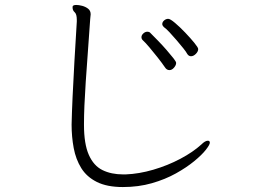

<svg xmlns="http://www.w3.org/2000/svg" viewBox="-20 -736 1040 775"><path d="M487 -32Q541 -34 599 -51Q657 -68 708 -95Q759 -122 793 -153Q808 -168 819 -168Q827 -168 827 -160Q827 -152 811 -131.5Q795 -111 764 -85.5Q733 -60 690 -36Q647 -12 593 3.5Q539 19 476 19Q412 19 371 -1.5Q330 -22 308 -57.5Q286 -93 277.5 -138.5Q269 -184 269 -233Q270 -279 273 -345.5Q276 -412 280.5 -490Q285 -568 290 -649V-656Q290 -679 281.5 -686.5Q273 -694 273 -705V-709Q274 -716 288 -716Q298 -716 311.5 -712.5Q325 -709 335.5 -701Q346 -693 346 -678Q346 -674 345 -668.5Q344 -663 344 -658Q333 -509 326 -404.5Q319 -300 319 -236V-232Q319 -155 338.5 -111Q358 -67 393.5 -49.5Q429 -32 477 -32ZM641 -627Q635 -633 635 -639Q635 -647 642.5 -653.5Q650 -660 659 -660Q667 -660 686.5 -643.5Q706 -627 727.5 -604.5Q749 -582 764.5 -563Q780 -544 780 -538Q780 -528 770.5 -518.5Q761 -509 751 -509Q742 -509 736 -518Q732 -526 720 -541Q708 -556 693 -573.5Q678 -591 664 -606Q650 -621 641 -627ZM664 -453Q653 -453 646 -464Q633 -483 616 -504.5Q599 -526 583 -545Q567 -564 556 -574Q551 -579 551 -586Q551 -594 558.5 -601Q566 -608 575 -608Q582 -608 586 -604Q600 -590 618 -571.5Q636 -553 652.5 -534Q669 -515 680 -501Q691 -487 691 -482Q691 -473 682.5 -463Q674 -453 664 -453Z"/></svg>

Font: Moon Stars Kai T Light
Style: Regular
Weight: 300
Designer: GuiWonder
Version: Version 1.101